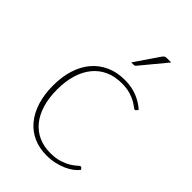

<svg xmlns="http://www.w3.org/2000/svg" viewBox="-213 -800 894 894"><g transform="rotate(45 234.0 -352.5)"><path d="M413.5 -439Q412 -437.5 410.5 -436.2Q409 -435 406.5 -435Q402.5 -435 394 -442Q385.5 -449 370.5 -457.5Q355.5 -466 332.5 -473Q309.5 -480 277 -480Q231 -480 195.2 -463.8Q159.5 -447.5 134.8 -417Q110 -386.5 97 -343.5Q84 -300.5 84 -246.5Q84 -191 97.2 -147.8Q110.5 -104.5 134.8 -75Q159 -45.5 193.2 -30Q227.5 -14.5 269.5 -14.5Q307.5 -14.5 333.2 -23.2Q359 -32 376 -42.8Q393 -53.5 402 -62.2Q411 -71 415 -71Q419 -71 421.5 -68L427.5 -60.5Q418.5 -48 402.8 -36Q387 -24 366.2 -14.8Q345.5 -5.5 320.2 0.2Q295 6 266.5 6Q219 6 180.5 -11Q142 -28 114.8 -60.5Q87.5 -93 72.5 -140Q57.5 -187 57.5 -246.5Q57.5 -303.5 72.2 -350.5Q87 -397.5 115 -430.8Q143 -464 183.5 -482.5Q224 -501 276 -501Q322 -501 358 -486.2Q394 -471.5 420 -447.5ZM371 -711 267 -585.5Q262.5 -579.5 255 -579.5H239L320 -698Q325 -705.5 329.5 -708.2Q334 -711 344 -711Z"/></g></svg>

Font: Lato ExtraLight
Style: Regular
Weight: 275
Designer: Lukasz Dziedzic with Adam Twardoch and Botio Nikoltchev
Foundry: tyPoland Lukasz Dziedzic
Version: Version 2.015; 2015-08-06; http://www.latofonts.com/